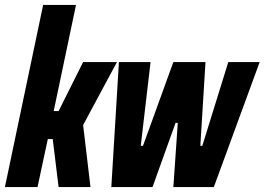

<svg xmlns="http://www.w3.org/2000/svg" viewBox="-34 -763 1079 783"><path d="M-14 0 142 -743H276L185 -310H205L305 -510H443L305 -253L335 0H205L181 -196H161L119 0Z M420 0 451 -510H580L540 -168H549L673 -510H804L783 -168H791L897 -510H1025L838 0H673L691 -262H682L588 0Z"/></svg>

Font: Saira Condensed ExtraBold
Style: Italic
Weight: 800
Width: 3
Italic angle: -12°
Designer: Hector Gatti with collaboration of the Omnibus-Type team
Foundry: Omnibus-Type
Version: Version 1.101